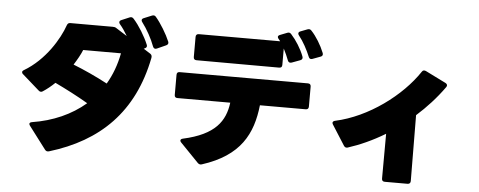

<svg xmlns="http://www.w3.org/2000/svg" viewBox="-57 -1018 3053 1225"><g transform="rotate(5 1470.0 -405.5)"><path d="M919 -661 977 -687C988 -692 992 -700 988 -711C968 -759 928 -825 895 -863C888 -871 880 -872 870 -868L819 -847C811 -844 807 -839 807 -833C807 -829 809 -825 812 -821C844 -779 876 -721 894 -672C899 -660 907 -656 919 -661ZM291 52C610 -44 821 -247 890 -599C892 -611 889 -619 880 -625L836 -653L843 -656C854 -661 858 -669 853 -680C831 -733 792 -797 755 -838C747 -847 739 -848 729 -844L677 -822C670 -819 666 -814 666 -808C666 -805 667 -800 671 -796C689 -775 706 -750 721 -724L650 -769C643 -774 636 -775 627 -775C539 -775 435 -775 355 -775C344 -775 338 -770 334 -759C304 -672 220 -529 86 -450C79 -446 76 -441 76 -437C76 -433 78 -428 83 -424L191 -329C196 -324 201 -322 206 -322C210 -322 214 -323 218 -326C243 -342 269 -363 294 -387C363 -354 439 -315 507 -275C416 -197 300 -145 166 -124C156 -122 151 -118 151 -112C151 -108 153 -104 156 -100L265 44C272 53 280 55 291 52ZM452 -611H694C680 -537 655 -470 620 -411C547 -450 468 -486 399 -513C420 -546 439 -579 452 -611Z M1914 -682 1965 -701C1977 -705 1980 -714 1976 -725C1956 -775 1924 -827 1892 -861C1885 -869 1877 -871 1866 -867L1822 -850C1814 -847 1810 -842 1810 -836C1810 -832 1812 -828 1815 -824C1845 -787 1872 -736 1890 -692C1894 -681 1903 -678 1914 -682ZM1178 -609 1707 -608C1720 -608 1726 -614 1726 -627V-732C1739 -707 1750 -681 1759 -658C1763 -647 1772 -643 1784 -647L1838 -667C1849 -671 1854 -680 1849 -692C1831 -740 1798 -792 1765 -828C1758 -836 1750 -838 1740 -834L1694 -816C1686 -813 1682 -808 1682 -803C1682 -799 1684 -794 1688 -790C1692 -786 1695 -781 1699 -776H1178C1166 -776 1159 -769 1159 -757V-628C1159 -615 1166 -609 1178 -609ZM1269 50C1513 -28 1586 -174 1606 -358H1899C1911 -358 1918 -364 1918 -377V-505C1918 -518 1911 -524 1899 -524H1078C1065 -524 1059 -518 1059 -505V-377C1059 -364 1065 -358 1078 -358H1416C1401 -240 1340 -148 1135 -103C1125 -101 1120 -96 1120 -90C1120 -86 1122 -82 1126 -78L1243 43C1251 51 1259 53 1269 50Z M2187 -138C2262 -162 2343 -198 2424 -247L2423 40C2423 52 2429 59 2442 59H2588C2600 59 2607 52 2607 40L2604 -382C2668 -439 2728 -504 2780 -577C2783 -581 2784 -585 2784 -588C2784 -594 2780 -599 2773 -603L2642 -668C2631 -673 2622 -671 2616 -661C2511 -503 2304 -347 2092 -301C2083 -299 2077 -294 2077 -287C2077 -283 2079 -280 2081 -276L2163 -147C2169 -138 2177 -135 2187 -138Z"/></g></svg>

Font: LINE Seed JP App_OTF ExtraBold
Style: Regular
Weight: 800
Designer: LINE & Fontrix & Fontworks
Version: Version 1.013